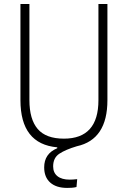

<svg xmlns="http://www.w3.org/2000/svg" viewBox="-20 -713 626 940"><path d="M308.6 207Q255.4 207 225.8 180.7Q196.3 154.3 196.3 106.4Q196.3 39.1 260.3 12.7V8.3Q80.1 -7.8 80.1 -222.7V-693.4H124V-222.7Q124 -128.9 164.6 -81.5Q205.1 -34.2 293 -34.2Q461.9 -34.2 461.9 -222.7V-693.4H505.9V-222.7Q505.9 -29.8 356.4 2.9Q300.8 19.5 270.5 39.6Q240.2 59.6 240.2 101.6Q240.2 132.8 261.5 149.7Q282.7 166.5 321.3 166.5Q335.9 166.5 357.9 164.1L354.5 202.6Q342.8 205.6 330.6 206.3Q318.4 207 308.6 207Z"/></svg>

Font: Caskaydia Cove ExtraLight
Style: Regular
Weight: 200
Monospace: yes
Designer: Aaron Bell
Foundry: Saja Typeworks
Version: Version 4.300; ttfautohint (v1.8.3)